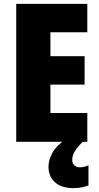

<svg xmlns="http://www.w3.org/2000/svg" viewBox="-20 -734 515 994"><path d="M432 0H64V-714H432V-567H241V-443H418V-296H241V-149H432ZM354 94Q354 111 364.5 121.5Q375 132 394 132Q407 132 418.5 129Q430 126 438 121V226Q425 231 405.5 235.5Q386 240 360 240Q299 240 265 210Q231 180 231 128Q231 95 251.5 57Q272 19 328 -19L408 0Q376 33 365 53Q354 73 354 94Z"/></svg>

Font: Noto Sans Malayalam Condensed Black
Style: Regular
Weight: 900
Width: 3
Designer: Jelle Bosma - Monotype Design Team
Foundry: Monotype Imaging Inc.
Version: Version 2.104; ttfautohint (v1.8.4.7-5d5b)